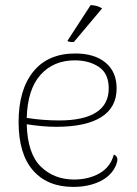

<svg xmlns="http://www.w3.org/2000/svg" viewBox="-20 -722 537 754"><path d="M441 -95Q441 -87 435 -72Q417 -31 372 -9.5Q327 12 268 12Q166 12 109.5 -53Q53 -118 53 -243Q53 -369 110.5 -440.5Q168 -512 276 -512Q351 -512 394.5 -476Q438 -440 438 -375Q438 -300 377.5 -262Q317 -224 201 -224Q149 -224 85 -234Q88 -119 140 -68Q192 -17 271 -17Q328 -17 371 -41.5Q414 -66 427 -115Q441 -110 441 -95ZM85 -259Q148 -249 213 -249Q308 -249 357.5 -280.5Q407 -312 407 -375Q407 -433 368.5 -459Q330 -485 274 -485Q190 -485 139 -428Q88 -371 85 -259ZM270 -557H264Q247 -557 245 -562L336 -702Q363 -701 381 -689Z"/></svg>

Font: Arima Madurai Thin
Style: Regular
Weight: 250
Designer: Joana Correia and Natanael Gama
Foundry: NDISCOVER
Version: Version 1.019; ttfautohint (v1.5) -l 7 -r 28 -G 50 -x 13 -D 